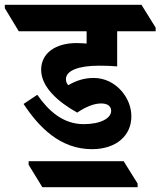

<svg xmlns="http://www.w3.org/2000/svg" viewBox="-77 -646 667 798"><path d="M305 -26C408 -26 469 -84 469 -162C469 -201 454 -238 428 -268C398 -302 358 -322 312 -322C275 -322 241 -312 207 -292C201 -297 197 -307 197 -317C197 -352 248 -373 335 -373C362 -373 392 -372 410 -370V-516H570V-531L511 -626H-57V-612L1 -516H283V-465C269 -466 255 -467 241 -467C155 -467 94 -426 94 -356C94 -285 163 -223 244 -178C282 -204 316 -216 343 -216C370 -216 385 -205 385 -185C385 -155 342 -130 271 -130C184 -130 124 -186 78 -252L21 -214C84 -118 173 -26 305 -26ZM99 132H495V117L437 24H42V39Z"/></svg>

Font: Noto Serif Devanagari SemiCondensed ExtraBold
Style: Regular
Weight: 800
Width: 4
Designer: Universal Thirst, Indian Type Foundry and the Monotype Design Team
Foundry: Monotype Imaging Inc.
Version: Version 2.004